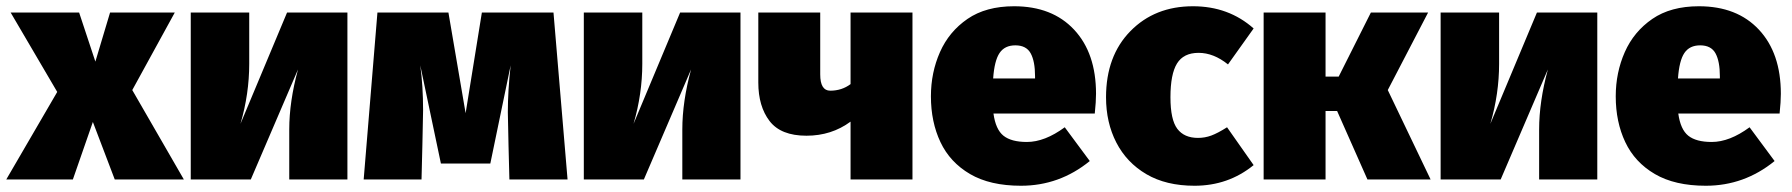

<svg xmlns="http://www.w3.org/2000/svg" viewBox="-40 -574 5730 614"><path d="M548 0H327L257 -184L193 0H-20L143 -280L-6 -534H213L265 -377L312 -534H519L383 -286Z M1071 0H885V-160Q885 -249 913 -352L762 0H570V-534H757V-370Q757 -274 729 -178L878 -534H1071Z M1775 0H1589Q1586 -107 1584 -215Q1584 -284 1593 -365L1528 -51H1370L1304 -365Q1313 -299 1313 -221Q1311 -110 1308 0H1123L1167 -534H1394L1449 -212L1501 -534H1730Z M2328 0H2142V-160Q2142 -249 2170 -352L2019 0H1827V-534H2014V-370Q2014 -274 1986 -178L2135 -534H2328Z M2878 0H2680V-185Q2619 -140 2539 -140Q2457 -140 2421 -187Q2385 -234 2385 -310V-534H2583V-336Q2583 -284 2615 -284Q2652 -284 2680 -305V-534H2878Z M3225 20Q3126 20 3062 -17.5Q2998 -55 2967.5 -119.5Q2937 -184 2937 -266Q2937 -342 2966 -407.5Q2995 -473 3054 -513.5Q3113 -554 3203 -554Q3325 -554 3395 -479Q3465 -404 3465 -274Q3465 -249 3461 -211H3137Q3144 -160 3169 -140Q3194 -120 3244 -120Q3301 -120 3365 -167L3445 -59Q3348 20 3225 20ZM3270 -323V-330Q3270 -378 3256 -403.5Q3242 -429 3207 -429Q3173 -429 3156.5 -404.5Q3140 -380 3136 -323Z M3780 20Q3689 20 3626 -17Q3563 -54 3530 -118Q3497 -182 3497 -263Q3497 -395 3575 -474.5Q3653 -554 3775 -554Q3889 -554 3969 -483L3887 -368Q3841 -405 3793 -405Q3745 -405 3724 -371Q3703 -337 3703 -263Q3703 -191 3725 -162Q3747 -133 3791 -133Q3813 -133 3833.5 -140.5Q3854 -148 3884 -167L3969 -46Q3888 20 3780 20Z M4535 0H4333L4236 -219H4199V0H4001V-534H4199V-329H4241L4344 -534H4527L4398 -286Z M5068 0H4882V-160Q4882 -249 4910 -352L4759 0H4567V-534H4754V-370Q4754 -274 4726 -178L4875 -534H5068Z M5415 20Q5316 20 5252 -17.5Q5188 -55 5157.5 -119.5Q5127 -184 5127 -266Q5127 -342 5156 -407.5Q5185 -473 5244 -513.5Q5303 -554 5393 -554Q5515 -554 5585 -479Q5655 -404 5655 -274Q5655 -249 5651 -211H5327Q5334 -160 5359 -140Q5384 -120 5434 -120Q5491 -120 5555 -167L5635 -59Q5538 20 5415 20ZM5460 -323V-330Q5460 -378 5446 -403.5Q5432 -429 5397 -429Q5363 -429 5346.5 -404.5Q5330 -380 5326 -323Z"/></svg>

Font: Trujillo Black
Style: Regular
Weight: 900
Designer: Fira Sans original fonts by bBox Type GmbH, Carrois Corporate GbR, & Edenspiekermann AG / Changes by Cristiano Sobral
Foundry: Fira Sans original fonts by bBox Type GmbH, Carrois Corporate GbR, & Edenspiekermann AG / Changes by Cristiano Sobral
Version: Version 4.301;July 28, 2020;FontCreator 13.0.0.2655 64-bit